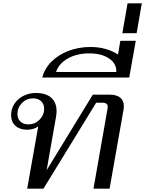

<svg xmlns="http://www.w3.org/2000/svg" viewBox="-20 -1124 865 1144"><path d="M718 -491Q718 -484 716 -470L633 0H537L621 -478Q622 -481 622 -486Q622 -512 592 -512H553L239 0H142L208 -372Q197 -362 179 -356.5Q161 -351 141 -351Q98 -351 72 -374.5Q46 -398 46 -438Q46 -475 65.5 -505Q85 -535 119 -552.5Q153 -570 194 -570Q253 -570 285 -542Q317 -514 317 -462Q317 -447 314 -429L258 -110L533 -560H632Q674 -560 696 -542.5Q718 -525 718 -491ZM243 -476Q243 -504 225 -521Q207 -538 177 -538Q138 -538 111 -510.5Q84 -483 84 -445Q84 -417 101.5 -400Q119 -383 149 -383Q188 -383 215.5 -410.5Q243 -438 243 -476Z M789 -881 750 -662H232Q245 -715 286.5 -756.5Q328 -798 388.5 -821Q449 -844 519 -844Q568 -844 610 -832Q652 -820 683 -799L697 -881ZM512 -806Q438 -806 384 -775.5Q330 -745 314 -695H673Q675 -745 630 -775.5Q585 -806 512 -806Z M740 -1104H825L794 -926H709Z"/></svg>

Font: Fahkwang
Style: Italic
Weight: 400
Italic angle: -10°
Version: Version 1.000; ttfautohint (v1.6)